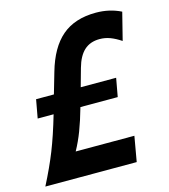

<svg xmlns="http://www.w3.org/2000/svg" viewBox="-127 -799 780 885"><g transform="rotate(-15 262.5 -357.0)"><path d="M280 -486 256 -400H425L409 -312H231Q213 -249 196 -204.5Q179 -160 157 -120H437L416 0H-20Q21 -80 48 -148Q75 -216 103 -312H27L43 -400H128L157 -500Q188 -609 249.5 -661.5Q311 -714 412 -714Q477 -714 531 -687L498 -556Q471 -574 447 -583Q423 -592 397 -592Q352 -592 323.5 -566Q295 -540 280 -486Z"/></g></svg>

Font: Cabin
Style: Bold Italic
Weight: 700
Italic angle: -7°
Designer: Pablo Impallari
Foundry: Pablo Impallari. http://www.impallari.com Igino Marini. http://www.ikern.com
Version: Version 2.200